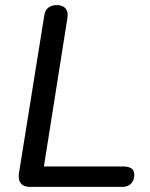

<svg xmlns="http://www.w3.org/2000/svg" viewBox="-20 -732 588 752"><path d="M98 0Q73 0 62 -13.5Q51 -27 54 -52L153 -669Q156 -691 168.5 -701.5Q181 -712 203 -712Q226 -712 237 -698.5Q248 -685 244 -661L152 -80H463Q484 -80 495 -72Q506 -64 506 -48Q506 -25 493 -12.5Q480 0 458 0Z"/></svg>

Font: Nunito Medium
Style: Italic
Weight: 500
Designer: Vernon Adams
Foundry: Vernon Adams
Version: Version 3.601